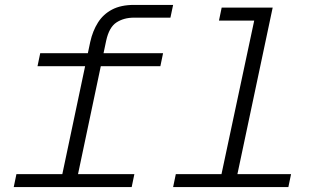

<svg xmlns="http://www.w3.org/2000/svg" viewBox="-20 -763 1340 783"><path d="M223 0 348 -592Q358 -637 379.5 -671Q401 -705 437 -724Q473 -743 527 -743H686L675 -691H526Q485 -691 455 -671.5Q425 -652 413 -597L287 0ZM133 -493 144 -546H645L634 -493ZM36 0 47 -53H528L517 0ZM872 0 1028 -732H1092L937 0ZM686 0 697 -53H1167L1156 0ZM873 -679 884 -732H1060L1049 -679Z"/></svg>

Font: Azeret Mono ExtraLight
Style: Italic
Weight: 250
Italic angle: -12°
Designer: Martin Vácha
Foundry: Displaay
Version: Version 1.002